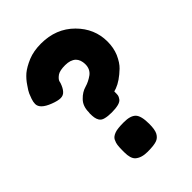

<svg xmlns="http://www.w3.org/2000/svg" viewBox="-219 -850 950 950"><g transform="rotate(-45 256.0 -375.0)"><path d="M173 -335Q173 -318 175 -306Q177 -294 183 -284Q191 -271 208 -267Q226 -262 254 -262Q281 -262 301 -267Q319 -272 326 -282Q334 -293 335 -301Q336 -307 336 -327L352 -332Q390 -346 434 -388Q455 -408 472 -446Q487 -482 487 -525Q487 -616 420 -683Q352 -751 247 -751Q195 -751 156 -735Q116 -718 93 -699Q70 -679 53 -653Q36 -629 31 -617Q29 -613 26 -604Q23 -595 21 -591Q15 -574 15 -560Q15 -526 75 -503Q106 -491 125 -491Q144 -491 156 -505Q168 -518 177 -544L180 -556Q185 -568 202 -580Q219 -591 256 -591Q292 -591 312 -573Q330 -555 330 -523Q330 -490 306 -471Q280 -452 252 -444Q223 -436 199 -411Q174 -386 174 -343ZM169 -157Q161 -140 160 -129Q158 -113 158 -94V-78Q158 -37 175 -20Q198 1 241 1Q285 1 305 -6Q324 -12 335 -32Q345 -51 345 -91Q345 -148 326 -167Q307 -186 262 -186Q216 -186 198 -179Q176 -171 169 -157Z"/></g></svg>

Font: FredokaOneMacrons
Style: Regular
Weight: 500
Designer: ""
Foundry: ""
Version: ""